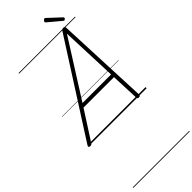

<svg xmlns="http://www.w3.org/2000/svg" viewBox="-727 -1600 2432 2432"><g transform="rotate(-45 489.0 -384.0)"><path d="M-11 14Q-27 14 -32.5 5Q-38 -4 -28 -20L770 -1267Q778 -1279 785.5 -1283.5Q793 -1288 807 -1288Q820 -1288 826.5 -1282.5Q833 -1277 834 -1261L888 -14Q888 0 882 7Q876 14 860 14Q846 14 841 8.5Q836 3 835 -10L819 -392H273L27 -9Q18 5 10.5 9.5Q3 14 -11 14ZM305 -442H817L787 -1203ZM881 -1344Q878 -1344 875 -1346Q872 -1348 868 -1351L699 -1493Q694 -1497 692.5 -1500Q691 -1503 691 -1508Q691 -1515 696.5 -1522.5Q702 -1530 709.5 -1535.5Q717 -1541 723 -1541Q729 -1541 731.5 -1538.5Q734 -1536 739 -1532L901 -1381Q905 -1377 906 -1374Q907 -1371 907 -1368Q907 -1361 898.5 -1352.5Q890 -1344 881 -1344ZM0 763H1012V773H0ZM0 -20H1012V0H0ZM0 -505H1012V-500H0ZM0 -1283H1012V-1273H0Z"/></g></svg>

Font: Playwrite NL Guides
Style: Regular
Weight: 400
Designer: Veronika Burian, José Scaglione
Foundry: TypeTogether
Version: Version 1.003